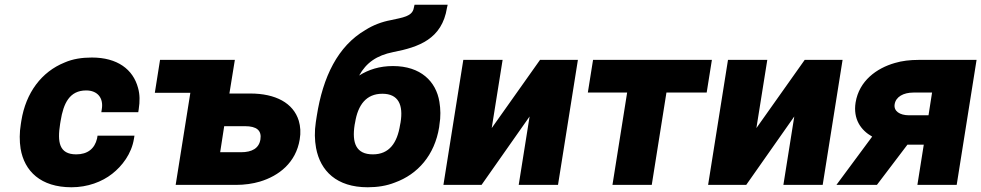

<svg xmlns="http://www.w3.org/2000/svg" viewBox="-20 -781 4145 811"><path d="M68 -257C62 -221 62 -185 67 -153C83 -58 152 10 282 10C350 10 411 -13 454 -47C495 -79 536 -131 546 -196L548 -208H392L390 -196C380 -153 350 -129 302 -129C229 -129 222 -182 234 -258L236 -270C248 -345 274 -399 344 -399C391 -399 418 -368 410 -320L408 -307H564L566 -320C571 -353 571 -382 563 -410C542 -488 476 -538 368 -538C326 -538 287 -532 253 -517C156 -478 89 -390 70 -270Z M634 -389H784L722 0H976C1013 0 1048 -5 1078 -14C1158 -38 1230 -94 1246 -192C1251 -221 1249 -247 1242 -271C1219 -346 1144 -386 1037 -386H949L972 -528H656ZM910 -138 927 -248H1015C1064 -248 1086 -230 1080 -192C1074 -155 1045 -138 998 -138Z M1314 -265C1308 -226 1309 -189 1315 -156C1333 -59 1402 10 1533 10C1574 10 1613 4 1648 -10C1745 -45 1816 -126 1835 -244L1836 -253C1842 -288 1841 -321 1836 -351C1822 -437 1757 -502 1640 -502C1583 -502 1537 -487 1497 -462C1527 -516 1571 -547 1641 -561C1749 -582 1847 -616 1868 -748L1871 -761H1731L1728 -748C1722 -711 1680 -707 1631 -696C1593 -689 1556 -675 1523 -654C1407 -586 1344 -457 1318 -291ZM1478 -254 1480 -264C1492 -338 1527 -385 1595 -385C1663 -385 1684 -338 1672 -264L1670 -254C1658 -177 1624 -129 1555 -129C1484 -129 1466 -177 1478 -254Z M1853 0H2014L2217 -289L2171 0H2337L2421 -528H2261L2057 -240L2103 -528H1937Z M2463 -390H2629L2567 0H2733L2795 -390H2965L2987 -528H2485Z M2971 0H3132L3335 -289L3289 0H3455L3539 -528H3379L3175 -240L3221 -528H3055Z M3513 0H3684L3813 -170H3882L3855 0H4021L4105 -528H3860C3824 -528 3790 -524 3760 -515C3683 -493 3609 -440 3594 -348C3583 -278 3616 -231 3664 -204ZM3759 -341C3764 -372 3796 -390 3838 -390H3917L3902 -294H3820C3780 -294 3754 -312 3759 -341Z"/></svg>

Font: Asimov Pro
Style: UltObl
Weight: 900
Designer: Google
Version: Version 2.000980; 2014